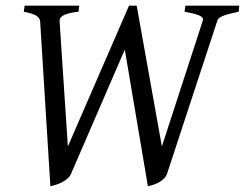

<svg xmlns="http://www.w3.org/2000/svg" viewBox="-20 -635 855 670"><path d="M813 -594.2Q798.8 -590.8 786.1 -587.9Q773.4 -585 763.7 -581.5Q753.9 -578.1 747.3 -574Q740.7 -569.8 738.8 -564L563 -28.8Q559.1 -18.1 550.5 -10.3Q542 -2.4 532 2.7Q522 7.8 512 10.7Q502 13.7 496.1 15.1L415.5 -461.9L228 -28.8Q223.1 -17.6 213.4 -10Q203.6 -2.4 192.9 2.7Q182.1 7.8 171.9 10.7Q161.6 13.7 155.8 15.1L120.1 -560.1Q119.1 -572.3 106.9 -580.1Q94.7 -587.9 63 -594.2L65.9 -615.2H256.8L253.9 -594.2Q232.4 -591.8 219.2 -588.1Q206.1 -584.5 199 -580.1Q191.9 -575.7 189.7 -570.6Q187.5 -565.4 188 -560.1L216.8 -124L430.2 -615.2H457L544.9 -124L688 -564Q689.9 -569.8 685.8 -574.2Q681.6 -578.6 672.9 -582Q664.1 -585.4 651.6 -588.4Q639.2 -591.3 624 -594.2L627 -615.2H814.9Z"/></svg>

Font: Gentium
Style: Italic
Weight: 400
Italic angle: -7°
Designer: J. Victor Gaultney
Version: Version 1.02; 2005; OFL release